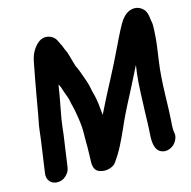

<svg xmlns="http://www.w3.org/2000/svg" viewBox="-110 -809 974 979"><g transform="rotate(-15 377.0 -319.5)"><path d="M202 -376C205 -395 207 -411 210 -425C214 -417 218 -411 219 -407L226 -385C230 -372 235 -361 238 -352C241 -343 244 -335 245 -326C246 -317 249 -307 252 -296C255 -285 259 -263 264 -231C269 -199 271 -170 270 -145C269 -120 270 -98 270 -78C270 -58 269 -42 269 -32C269 -22 268 -12 268 -2C267 30 277 49 300 56C316 61 332 62 349 57C366 52 377 45 384 35C404 7 419 -18 430 -40C441 -62 455 -89 470 -124C485 -159 509 -210 544 -276C579 -342 599 -385 608 -402C613 -412 616 -418 617 -419L611 -376C608 -354 606 -324 604 -286C602 -248 602 -221 601 -208C600 -195 600 -177 599 -152C598 -127 598 -96 595 -60C591 -7 600 26 625 38C639 45 654 46 670 40C686 34 698 25 707 10C716 -5 720 -20 717 -33C714 -46 714 -70 717 -103C719 -123 720 -166 722 -235C724 -304 728 -359 734 -400L746 -486C748 -500 749 -513 750 -524C751 -535 752 -550 753 -568C754 -586 754 -599 752 -608C750 -617 749 -623 749 -626C747 -651 741 -669 730 -680C719 -691 706 -698 692 -700C661 -703 635 -688 613 -657C600 -639 578 -596 545 -527C523 -481 498 -431 470 -378C442 -325 423 -289 414 -270C405 -251 395 -233 387 -216V-223C387 -227 385 -237 384 -252C383 -267 381 -283 378 -300C375 -317 372 -330 369 -339C366 -348 365 -358 363 -368C361 -378 357 -392 352 -407C344 -430 344 -430 333 -460C330 -468 327 -476 324 -482C321 -488 318 -493 317 -498C316 -503 313 -511 310 -522C307 -533 304 -543 301 -554C298 -565 295 -574 291 -582C287 -590 284 -596 282 -603C280 -610 277 -615 274 -620C271 -625 270 -630 268 -633C260 -653 247 -666 229 -672C197 -683 169 -670 143 -632C132 -616 123 -595 118 -567C113 -539 107 -510 101 -478C95 -446 90 -415 84 -383C78 -351 74 -324 70 -303C66 -282 63 -266 61 -256C59 -246 57 -232 55 -214C53 -196 51 -183 50 -173L26 -4C24 12 27 26 37 38C47 50 61 55 77 55C93 55 108 50 121 38C134 26 143 12 145 -4L169 -173C170 -183 172 -197 174 -216L179 -252Z"/></g></svg>

Font: AppleStorm
Style: XbdIta
Weight: 800
Foundry: Cannot Into Space Fonts
Version: Version 1.01